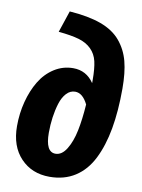

<svg xmlns="http://www.w3.org/2000/svg" viewBox="-87 -817 660 892"><g transform="rotate(10 243.5 -370.5)"><path d="M209 16.1Q125.5 16.1 72.8 -39.3Q20 -94.7 20 -189.9Q20 -250 34.4 -305.4Q48.8 -360.8 75 -404.3Q101.1 -447.8 141.8 -473.9Q182.6 -500 231 -500Q293.5 -500 329.1 -446.8V-460Q329.1 -515.6 321.3 -549.1Q313.5 -582.5 290.5 -605.2Q267.6 -627.9 231.7 -638.4Q195.8 -648.9 134.8 -654.8L168.9 -756.8Q258.3 -750.5 317.9 -728.8Q377.4 -707 411.1 -666.7Q444.8 -626.5 458.5 -574Q472.2 -521.5 472.2 -445.8Q472.2 -339.4 457.3 -256.1Q442.4 -172.9 411.4 -111.1Q380.4 -49.3 329.3 -16.6Q278.3 16.1 209 16.1ZM217.8 -94.2Q248 -94.2 270 -130.1Q292 -166 303 -219.7Q314 -273.4 318.8 -344.2Q294.4 -394 258.8 -394Q235.4 -394 217.8 -375Q200.2 -356 190.4 -324.5Q180.7 -293 175.8 -257.8Q170.9 -222.7 170.9 -185.1Q170.9 -94.2 217.8 -94.2Z"/></g></svg>

Font: Fira Sans Compressed
Style: Bold Italic
Weight: 700
Width: 3
Italic angle: -8°
Designer: Carrois Corporate & Edenspiekermann AG
Foundry: Carrois Corporate GbR & Edenspiekermann AG
Version: Version 4.203;PS 004.203;hotconv 1.0.88;makeotf.lib2.5.64775